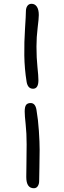

<svg xmlns="http://www.w3.org/2000/svg" viewBox="-20 -791 336 1010"><path d="M153.8 -324.2Q126.5 -324.2 120.1 -359.9Q108.9 -428.7 107.9 -499.3Q106.9 -569.8 111.6 -640.1Q116.2 -710.4 116.2 -730Q116.2 -749 124 -760Q131.8 -771 146 -771Q163.6 -771 173.8 -755.9Q184.1 -740.7 184.1 -711.9Q184.1 -693.4 178 -644.8Q171.9 -596.2 171.9 -545.9Q171.9 -486.3 177 -438.5Q182.1 -390.6 182.1 -369.1Q182.1 -324.2 153.8 -324.2ZM158.2 199.2Q118.2 199.2 118.2 140.1Q118.2 120.6 119.1 70.1Q120.1 19.5 120.1 -32.2Q120.1 -90.3 115 -136.7Q109.9 -183.1 109.9 -204.1Q109.9 -229.5 117.4 -239.3Q125 -249 141.1 -249Q166 -249 171.9 -212.9Q180.7 -161.6 184.6 -101.8Q188.5 -42 188.5 -3.4Q188.5 35.2 187.3 90.3Q186 145.5 186 161.1Q186 177.2 178.7 188.2Q171.4 199.2 158.2 199.2Z"/></svg>

Font: Shantell Sans Bouncy
Style: Regular
Weight: 300
Designer: Stephen Nixon, Anya Danilova, Shantell Martin
Foundry: Arrow Type
Version: Version 1.006;[9816181b4]